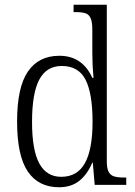

<svg xmlns="http://www.w3.org/2000/svg" viewBox="-20 -779 568 809"><path d="M52 -267Q52 -411 97.5 -477.5Q143 -544 230 -544Q327 -544 369 -451H374Q369 -504 369 -555V-653Q369 -686 362 -702Q355 -718 340.5 -723Q326 -728 298 -728H290V-759H430V-99Q430 -70 437.5 -55.5Q445 -41 460 -36Q475 -31 502 -31H512V0H379L371 -94H369Q348 -44 314 -17Q280 10 229 10Q142 10 97 -56.5Q52 -123 52 -267ZM370 -266Q370 -385 340.5 -443Q311 -501 240 -501Q176 -501 145.5 -443.5Q115 -386 115 -265Q115 -147 145.5 -90.5Q176 -34 238 -34Q306 -34 338 -92Q370 -150 370 -266Z"/></svg>

Font: Noto Serif NarrowLight
Style: Regular
Weight: 300
Width: 4
Designer: Monotype Design Team
Foundry: Monotype Imaging Inc.
Version: Version 1.001